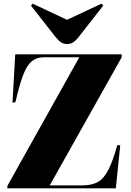

<svg xmlns="http://www.w3.org/2000/svg" viewBox="-20 -1026 713 1046"><path d="M20 0V-13L412 -714H218Q179 -714 152 -691Q125 -668 105 -614.5Q85 -561 64 -469L48 -467L63 -730H643V-714L251 -16H427Q480 -16 513 -34.5Q546 -53 570.5 -101Q595 -149 619 -235H635L611 0ZM345 -786Q328 -786 314 -794.5Q300 -803 283 -824L149 -995L158 -1006L345 -918L533 -1006L542 -995L405 -820Q393 -805 379 -795.5Q365 -786 345 -786Z"/></svg>

Font: Display Black
Style: Regular
Weight: 900
Designer: Latin by Veronika Burian and Jose Scaglione. Greek by Irene Vlachou. Cyrillic by Vera Evstafieva.
Foundry: TypeTogether
Version: Version 3.002